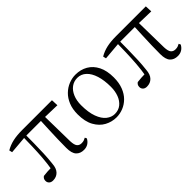

<svg xmlns="http://www.w3.org/2000/svg" viewBox="53 -1141 1766 1766"><g transform="rotate(-45 936.0 -258.0)"><path d="M108 13Q83 13 69 -0.5Q55 -14 55 -34Q55 -49 60.5 -59Q66 -69 77 -77Q102 -80 130 -82Q158 -84 191 -84L167 -57Q180 -131 185.5 -204Q191 -277 193 -346.5Q195 -416 196 -482H226Q226 -420 225 -355Q224 -290 221.5 -226Q219 -162 212 -102Q208 -44 180 -15.5Q152 13 108 13ZM25 -438 18 -468Q62 -494 113.5 -505.5Q165 -517 236 -517H622L625 -449L438 -454H212ZM508 15Q460 15 432.5 -14.5Q405 -44 405 -114Q405 -163 406.5 -223Q408 -283 411 -349Q414 -415 417 -482H468L474 -132Q476 -81 492 -62.5Q508 -44 536 -44Q555 -44 567.5 -48.5Q580 -53 592 -60L601 -42Q587 -15 563.5 0Q540 15 508 15Z M932 15Q871 15 817.5 -14Q764 -43 730.5 -103.5Q697 -164 697 -258Q697 -326 718 -377Q739 -428 774 -462Q809 -496 852.5 -513.5Q896 -531 941 -531Q1008 -531 1060.5 -500.5Q1113 -470 1143 -410.5Q1173 -351 1173 -263Q1173 -193 1152.5 -140.5Q1132 -88 1097 -53.5Q1062 -19 1019 -2Q976 15 932 15ZM942 -18Q991 -18 1024.5 -45Q1058 -72 1075.5 -118Q1093 -164 1093 -221Q1093 -306 1073.5 -368Q1054 -430 1017.5 -464Q981 -498 932 -498Q887 -498 852.5 -472.5Q818 -447 798.5 -401Q779 -355 779 -295Q779 -201 802 -139Q825 -77 862.5 -47.5Q900 -18 942 -18Z M1329 13Q1304 13 1290 -0.5Q1276 -14 1276 -34Q1276 -49 1281.5 -59Q1287 -69 1298 -77Q1323 -80 1351 -82Q1379 -84 1412 -84L1388 -57Q1401 -131 1406.5 -204Q1412 -277 1414 -346.5Q1416 -416 1417 -482H1447Q1447 -420 1446 -355Q1445 -290 1442.5 -226Q1440 -162 1433 -102Q1429 -44 1401 -15.5Q1373 13 1329 13ZM1246 -438 1239 -468Q1283 -494 1334.5 -505.5Q1386 -517 1457 -517H1843L1846 -449L1659 -454H1433ZM1729 15Q1681 15 1653.5 -14.5Q1626 -44 1626 -114Q1626 -163 1627.5 -223Q1629 -283 1632 -349Q1635 -415 1638 -482H1689L1695 -132Q1697 -81 1713 -62.5Q1729 -44 1757 -44Q1776 -44 1788.5 -48.5Q1801 -53 1813 -60L1822 -42Q1808 -15 1784.5 0Q1761 15 1729 15Z"/></g></svg>

Font: Noto Serif SC
Style: Regular
Weight: 400
Designer: Ryoko NISHIZUKA 西塚涼子 (kana & ideographs); Frank Grießhammer (Latin, Greek & Cyrillic); Wenlong ZHANG 张文龙 (bopomofo); San
Foundry: Adobe
Version: Version 2.002-H1;hotconv 1.1.0;makeotfexe 2.6.0